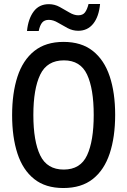

<svg xmlns="http://www.w3.org/2000/svg" viewBox="-20 -937 640 967"><path d="M299 10Q209 10 152 -35.5Q95 -81 68 -163.5Q41 -246 41 -357Q41 -468 68 -551Q95 -634 152.5 -680Q210 -726 300 -726Q390 -726 447.5 -680.5Q505 -635 532.5 -552.5Q560 -470 560 -359Q560 -247 532.5 -164Q505 -81 447.5 -35.5Q390 10 299 10ZM301 -83Q385 -83 418.5 -155Q452 -227 452 -358Q452 -490 418.5 -561.5Q385 -633 302 -633Q217 -633 182.5 -561Q148 -489 148 -358Q148 -226 182.5 -154.5Q217 -83 301 -83ZM116 -781Q122 -842 149.5 -879Q177 -916 226 -916Q255 -916 280.5 -902Q306 -888 329.5 -874Q353 -860 374 -860Q397 -860 408 -874.5Q419 -889 426 -917H484Q478 -853 449.5 -817.5Q421 -782 374 -782Q346 -782 320.5 -795.5Q295 -809 271.5 -823Q248 -837 226 -837Q204 -837 192.5 -823.5Q181 -810 175 -781Z"/></svg>

Font: Noto Sans Mono Medium
Style: Regular
Weight: 500
Designer: Monotype Design Team
Foundry: Monotype Imaging Inc.
Version: Version 2.014